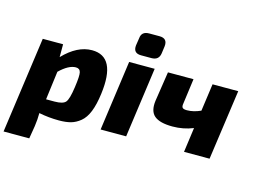

<svg xmlns="http://www.w3.org/2000/svg" viewBox="-129 -925 1737 1314"><g transform="rotate(15 739.5 -268.0)"><path d="M226 -497V-406Q325 -509 429 -509Q602 -509 566 -237Q556 -159 535.5 -108Q515 -57 483 -31Q451 -5 416.5 4.5Q382 14 333 14Q261 14 191 0Q191 46 184 94L169 185H-13L82 -497ZM211 -103H271Q331 -103 349.5 -125.5Q368 -148 380 -234Q392 -316 386 -341.5Q380 -367 352 -367Q301 -367 237 -305Z M776 -721H849Q907 -721 901 -664L894 -612Q887 -562 835 -562H761Q704 -562 710 -619L718 -671Q722 -721 776 -721ZM806 0H625L694 -497H875Z M1467 -497 1397 0H1216L1240 -175Q1171 -147 1094 -147Q1004 -147 965.5 -179.5Q927 -212 937 -287L969 -497H1150L1126 -319Q1122 -297 1129.5 -288.5Q1137 -280 1161 -280Q1207 -280 1258 -303L1285 -497Z"/></g></svg>

Font: Exo 2.0 Extra Bold
Style: Italic
Weight: 800
Italic angle: -8°
Designer: Natanael Gama
Version: Version 1.001;PS 001.001;hotconv 1.0.70;makeotf.lib2.5.58329